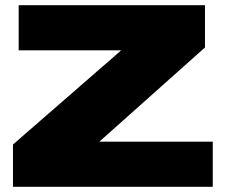

<svg xmlns="http://www.w3.org/2000/svg" viewBox="-20 -720 869 740"><path d="M30 0V-163L446 -525V-526H52V-700H770V-537L364 -175V-174H800V0Z"/></svg>

Font: Georama Extended ExtraBold
Style: Regular
Weight: 800
Width: 7
Designer: Jean-Baptiste Levee
Foundry: Production Type
Version: Version 1.000